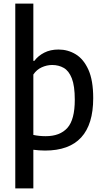

<svg xmlns="http://www.w3.org/2000/svg" viewBox="-20 -828 577 1068"><path d="M65 220V-808H165.5V-489.5H171Q192 -517.5 226 -535Q260 -552.5 305.5 -552.5Q357.5 -552.5 401.2 -526Q445 -499.5 471.8 -440.2Q498.5 -381 498.5 -282Q498.5 9.5 230.5 9.5Q214 9.5 197 8.2Q180 7 165.5 5V220ZM234.5 -70.5Q313.5 -70.5 354.8 -116.5Q396 -162.5 396 -273Q396 -350.5 379.5 -392.2Q363 -434 334.8 -450.2Q306.5 -466.5 270 -466.5Q240.5 -466.5 212 -453.5Q183.5 -440.5 165.5 -413.5V-77.5Q197.5 -70.5 234.5 -70.5Z"/></svg>

Font: Encode Sans SmCnd Md
Style: Regular
Weight: 500
Width: 4
Designer: Multiple Designers
Foundry: Impallari Type
Version: Version 3.002; ttfautohint (v1.8.3) -l 8 -r 50 -G 200 -x 14 